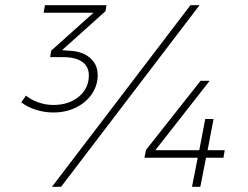

<svg xmlns="http://www.w3.org/2000/svg" viewBox="-20 -719 954 739"><path d="M386 -676 219 -526 241 -524Q294 -523 325 -497.5Q356 -472 356 -430Q356 -390 333.5 -357Q311 -324 272 -305Q233 -286 185 -286Q151 -286 118 -296.5Q85 -307 62 -325L80 -351Q101 -334 129 -324.5Q157 -315 185 -315Q245 -315 283.5 -347Q322 -379 322 -429Q322 -463 296.5 -481Q271 -499 224 -499H173L177 -524L340 -670H148L153 -699H390ZM845 -141 840 -112H773L751 0H719L741 -112H536L542 -142L752 -408H787L578 -141H747L770 -261H802L779 -141ZM215 0H180L713 -699H748Z"/></svg>

Font: TypoPRO Montserrat
Style: Italic
Weight: 275
Italic angle: -11.3°
Designer: Julieta Ulanovsky
Foundry: Julieta Ulanovsky
Version: Version 6.001